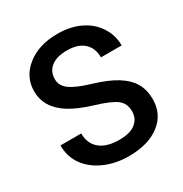

<svg xmlns="http://www.w3.org/2000/svg" viewBox="-169 -850 943 989"><g transform="rotate(-30 302.0 -356.0)"><path d="M443.8 -183.1Q443.8 -230 410.9 -255.4Q377.9 -280.8 292 -306.6Q206.1 -332.5 155.3 -364.3Q58.1 -425.3 58.1 -523.4Q58.1 -609.4 128.2 -665Q198.2 -720.7 310.1 -720.7Q384.3 -720.7 442.4 -693.4Q500.5 -666 533.7 -615.5Q566.9 -564.9 566.9 -503.4H443.8Q443.8 -559.1 408.9 -590.6Q374 -622.1 309.1 -622.1Q248.5 -622.1 215.1 -596.2Q181.6 -570.3 181.6 -523.9Q181.6 -484.9 217.8 -458.7Q253.9 -432.6 336.9 -408Q419.9 -383.3 470.2 -351.8Q520.5 -320.3 543.9 -279.5Q567.4 -238.8 567.4 -184.1Q567.4 -95.2 499.3 -42.7Q431.2 9.8 314.5 9.8Q237.3 9.8 172.6 -18.8Q107.9 -47.4 72 -97.7Q36.1 -147.9 36.1 -214.8H159.7Q159.7 -154.3 199.7 -121.1Q239.7 -87.9 314.5 -87.9Q378.9 -87.9 411.4 -114Q443.8 -140.1 443.8 -183.1Z"/></g></svg>

Font: Roboto Medium
Style: Regular
Weight: 500
Designer: Google
Version: Version 2.134; 2016; ttfautohint (v1.6)